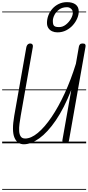

<svg xmlns="http://www.w3.org/2000/svg" viewBox="-25 -1333 822 1786"><path d="M197 9Q136 9 109.5 -52.8Q83 -114.5 107.5 -255.5L219.5 -891Q221.5 -902 226.2 -910.5Q231 -919 238.8 -923.8Q246.5 -928.5 256.5 -928.5Q270.5 -928 276.8 -919.2Q283 -910.5 280.5 -896.5L167.5 -255Q161.5 -219.5 156.5 -182.5Q151.5 -145.5 153.2 -114.2Q155 -83 167.8 -63.8Q180.5 -44.5 209 -44.5Q264 -44.5 327 -96.8Q390 -149 454 -243.2Q518 -337.5 576.5 -464.2Q635 -591 681 -740L709 -900Q711.5 -912 718.8 -920.2Q726 -928.5 743 -928.5Q761.5 -928.5 767.2 -921Q773 -913.5 770.5 -899L617 -28Q615 -13.5 605.8 -6.8Q596.5 0 585 0Q571 0 562 -7.8Q553 -15.5 556 -32.5L638 -496.5Q571 -325.5 494 -213.2Q417 -101 340.2 -46Q263.5 9 197 9ZM197 9Q136 9 109.5 -52.8Q83 -114.5 107.5 -255.5L219.5 -891Q221.5 -902 226.2 -910.5Q231 -919 238.8 -923.8Q246.5 -928.5 256.5 -928.5Q270.5 -928 276.8 -919.2Q283 -910.5 280.5 -896.5L167.5 -255Q161.5 -219.5 156.5 -182.5Q151.5 -145.5 153.2 -114.2Q155 -83 167.8 -63.8Q180.5 -44.5 209 -44.5Q264 -44.5 327 -96.8Q390 -149 454 -243.2Q518 -337.5 576.5 -464.2Q635 -591 681 -740L709 -900Q711.5 -912 718.8 -920.2Q726 -928.5 743 -928.5Q761.5 -928.5 767.2 -921Q773 -913.5 770.5 -899L617 -28Q615 -13.5 605.8 -6.8Q596.5 0 585 0Q571 0 562 -7.8Q553 -15.5 556 -32.5L638 -496.5Q571 -325.5 494 -213.2Q417 -101 340.2 -46Q263.5 9 197 9ZM509 -1032Q482.5 -1032 460.2 -1042Q438 -1052 425 -1071.8Q412 -1091.5 412 -1120Q412 -1155.5 425 -1189.8Q438 -1224 462.5 -1251.8Q487 -1279.5 521.5 -1296.2Q556 -1313 598.5 -1313Q649.5 -1313 678.5 -1291Q707.5 -1269 707.5 -1226Q707.5 -1196 693.5 -1162.5Q679.5 -1129 653.2 -1099.2Q627 -1069.5 590.5 -1050.8Q554 -1032 509 -1032ZM524.5 -1081Q558.5 -1081 587.5 -1103.8Q616.5 -1126.5 634.5 -1158Q652.5 -1189.5 652.5 -1215Q652.5 -1236.5 636.5 -1251.2Q620.5 -1266 598.5 -1266Q555 -1266 525.8 -1244.8Q496.5 -1223.5 481.5 -1193.8Q466.5 -1164 466.5 -1138.5Q466.5 -1116.5 471 -1104Q475.5 -1091.5 488 -1086.2Q500.5 -1081 524.5 -1081ZM-5 424.5H776.5V432.5H-5ZM-5 -16H776.5V0H-5ZM-5 -501.5H776.5V-493.5H-5ZM-5 -1226H776.5V-1218H-5Z"/></svg>

Font: Edu AU VIC WA NT Guides
Style: Regular
Weight: 400
Designer: Tina and Corey Anderson, Eben Sorkin, Mirko Velimirovic
Foundry: Google for Education
Version: Version 1.001